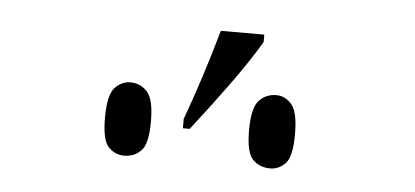

<svg xmlns="http://www.w3.org/2000/svg" viewBox="-30 -890 666 308"><g transform="rotate(5 303.0 -735.5)"><path d="M268 -681H279Q311 -722 338.5 -760Q366 -798 385 -830V-842H315Q294 -767 268 -696ZM178 -629Q194 -629 205 -640Q216 -651 216 -687Q216 -723 205 -735Q194 -747 178 -747Q163 -747 152.5 -735Q142 -723 142 -687Q142 -651 152.5 -640Q163 -629 178 -629ZM413 -629Q427 -629 437.5 -640Q448 -651 448 -687Q448 -723 437.5 -735Q427 -747 413 -747Q396 -747 385 -735Q374 -723 374 -687Q374 -651 385 -640Q396 -629 413 -629Z"/></g></svg>

Font: Noto Serif Display Semi
Style: Regular
Weight: 600
Designer: Monotype Design Team
Foundry: Monotype Imaging Inc.
Version: Version 1.900